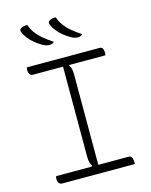

<svg xmlns="http://www.w3.org/2000/svg" viewBox="-135 -1022 871 1108"><g transform="rotate(-15 300.0 -468.0)"><path d="M325 -25H274L289 -54Q282 -65 278.5 -79Q275 -93 275 -111Q275 -178 275 -247.5Q275 -317 275 -388Q275 -459 275 -531Q275 -603 275 -675H326L311 -646Q319 -636 322 -621.5Q325 -607 325 -589Q325 -522 325 -452.5Q325 -383 325 -312Q325 -241 325 -169Q325 -97 325 -25ZM530 0H95Q89 0 84.5 -2.5Q80 -5 76.5 -10Q73 -15 71.5 -21Q70 -27 70 -34Q70 -37 70.5 -40Q71 -43 71.5 -45.5Q72 -48 73 -50H507Q515 -50 520 -45.5Q525 -41 527.5 -32.5Q530 -24 530 -10Q530 -9 530 -7Q530 -5 530 -3.5Q530 -2 530 0ZM73 -700H507Q518 -700 524 -691Q530 -682 530 -664Q530 -663 530 -661Q530 -659 529.5 -657Q529 -655 528.5 -653.5Q528 -652 528 -650H95Q83 -650 76.5 -660Q70 -670 70 -684Q70 -686 70 -688.5Q70 -691 70.5 -693Q71 -695 71.5 -697Q72 -699 73 -700ZM138 -936Q146 -911 162.5 -888Q179 -865 204 -844Q229 -823 261 -802Q257 -798 252 -795.5Q247 -793 242 -792Q237 -791 232 -791Q225 -791 215 -793.5Q205 -796 194 -802Q171 -815 150.5 -831.5Q130 -848 115.5 -867Q101 -886 93 -905Q90 -912 92 -919Q94 -926 104 -930Q110 -933 115 -934Q120 -935 125.5 -935.5Q131 -936 138 -936ZM308 -936Q316 -911 332.5 -888Q349 -865 374 -844Q399 -823 431 -802Q427 -798 422 -795.5Q417 -793 412 -792Q407 -791 402 -791Q395 -791 385 -793.5Q375 -796 364 -802Q341 -815 320.5 -831.5Q300 -848 285.5 -867Q271 -886 263 -905Q260 -912 262 -919Q264 -926 274 -930Q280 -933 285 -934Q290 -935 295.5 -935.5Q301 -936 308 -936Z"/></g></svg>

Font: Recursive Monospace Casual Light
Style: Regular
Weight: 300
Version: Version 1.047